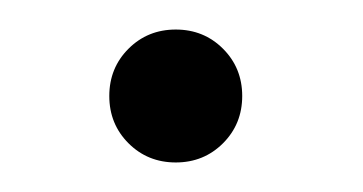

<svg xmlns="http://www.w3.org/2000/svg" viewBox="-20 -387 246 130"><path d="M144 -322Q144 -303 131 -290Q118 -277 99 -277Q80 -277 67 -290Q54 -303 54 -322Q54 -341 67 -354Q80 -367 99 -367Q118 -367 131 -354Q144 -341 144 -322Z"/></svg>

Font: Gmarket Sans TTF Light
Style: Regular
Weight: 300
Designer: Creative Director : Sungho Lee; Art Director : Kiwoong Choi; Project Manager : Sori Yang, Jongwook Yoon; Font Designer :
Foundry: Sandoll Inc.
Version: Version 1.000;hotconv 1.0.109;makeotfexe 2.5.65596